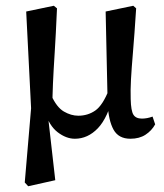

<svg xmlns="http://www.w3.org/2000/svg" viewBox="-20 -471 569 667"><path d="M66 163 88 -95 71 -431 167 -451 178 -442Q174 -350 170 -288Q166 -226 164 -181Q162 -136 162 -95L146 -74L172 155L78 176ZM240 11Q210 11 180.5 -11.5Q151 -34 136 -83L158 -140Q177 -98 202 -83.5Q227 -69 252 -69Q285 -69 311 -87Q337 -105 359 -161L375 -145Q355 -62 320 -25.5Q285 11 240 11ZM433 11Q392 11 374.5 -20.5Q357 -52 354 -110L347 -431L443 -451L453 -442Q447 -349 442 -290.5Q437 -232 435 -194.5Q433 -157 434 -127Q435 -86 443.5 -72.5Q452 -59 473 -59Q491 -59 510 -66L519 -39Q507 -17 485.5 -3Q464 11 433 11Z"/></svg>

Font: Lisu Bosa SemiBold
Style: Regular
Weight: 600
Designer: David Morse, Annie Olsen, Victor Gaultney, Frank Grießhammer (Latin)
Foundry: SIL International
Version: Version 2.000